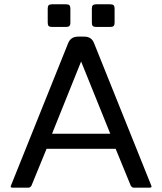

<svg xmlns="http://www.w3.org/2000/svg" viewBox="-20 -870 752 890"><path d="M30.8 -9.8C27.5 -3.3 30.3 0 39.1 0H110.8C117.7 0 122.7 -3.3 126 -9.8L195.8 -180.2H516.1L585.9 -9.8C589.5 -3.3 594.6 0 601.1 0H672.9C681.6 0 684.4 -3.3 681.2 -9.8L416 -669.9C408.2 -690.1 393.2 -700.2 371.1 -700.2H340.8C319 -699.9 304 -689.8 295.9 -669.9ZM201.2 -765.1C201.2 -757.6 202.6 -752.4 205.6 -749.5C208.5 -746.6 213.7 -745.1 221.2 -745.1H286.1C293.3 -745.1 298.4 -746.6 301.5 -749.5C304.6 -752.4 306.2 -757.6 306.2 -765.1V-830.1C306.2 -837.2 304.7 -842.4 301.8 -845.5C298.8 -848.6 293.6 -850.1 286.1 -850.1H221.2C213.7 -850.1 208.5 -848.6 205.6 -845.7C202.6 -842.8 201.2 -837.6 201.2 -830.1ZM221.2 -250 356 -585 491.2 -250ZM405.8 -765.1C405.8 -757.6 407.2 -752.4 410.2 -749.5C413.1 -746.6 418.3 -745.1 425.8 -745.1H491.2C498.4 -745.1 503.5 -746.6 506.6 -749.5C509.7 -752.4 511.2 -757.6 511.2 -765.1V-830.1C511.2 -837.2 509.8 -842.4 506.8 -845.5C503.9 -848.6 498.7 -850.1 491.2 -850.1H425.8C418.6 -850.1 413.5 -848.6 410.4 -845.7C407.3 -842.8 405.8 -837.6 405.8 -830.1Z"/></svg>

Font: Numans
Style: Regular
Weight: 400
Designer: Jovanny Lemonad
Foundry: Jovanny Lemonad
Version: Version 001.001